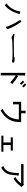

<svg xmlns="http://www.w3.org/2000/svg" viewBox="2578 -3350 845 6040"><g transform="rotate(90 3000.0 -330.5)"><path d="M606 -544 664 -582Q697 -532 730.5 -481.5Q764 -431 794.5 -376.5Q825 -322 852.5 -261Q880 -200 902 -130L828 -94Q822 -118 806 -161.5Q790 -205 763 -263.5Q736 -322 697 -393.5Q658 -465 606 -544ZM345 -553 411 -527Q432 -516 428.5 -509.5Q425 -503 412 -489Q394 -427 372 -371Q350 -315 319.5 -262.5Q289 -210 248 -159.5Q207 -109 151 -57L86 -112Q149 -153 194 -208.5Q239 -264 270 -324Q301 -384 319 -443.5Q337 -503 345 -553Z M1954 -323Q1954 -316 1948 -304Q1940 -289 1915 -289Q1903 -289 1894.5 -289Q1886 -289 1880 -291Q1873 -292 1863.5 -293Q1854 -294 1841 -296Q1828 -298 1807.5 -299Q1787 -300 1759 -302Q1730 -303 1688.5 -303Q1647 -303 1591 -303Q1535 -301 1462 -299Q1389 -297 1298 -295Q1275 -293 1258 -291.5Q1241 -290 1230 -288Q1218 -285 1209.5 -282Q1201 -279 1196 -277Q1185 -272 1173 -272Q1159 -272 1135 -282Q1111 -290 1084 -308Q1060 -321 1047 -337Q1034 -352 1049 -362Q1055 -365 1061 -365Q1061 -363 1095 -359Q1111 -356 1130 -353.5Q1149 -351 1172 -348Q1195 -345 1216 -343.5Q1237 -342 1257 -343Q1318 -343 1379 -343.5Q1440 -344 1502 -345Q1563 -345 1624 -346Q1685 -347 1746 -349Q1761 -349 1767 -355Q1770 -357 1774.5 -359Q1779 -361 1787 -364Q1803 -368 1838 -369Q1847 -369 1858.5 -368.5Q1870 -368 1884 -367Q1912 -364 1932 -355Q1951 -343 1954 -323Z M2353 -442 2377 -475Q2417 -451 2447.5 -431Q2478 -411 2506 -390.5Q2534 -370 2561.5 -347Q2589 -324 2623 -294L2571 -233Q2551 -252 2524 -275Q2497 -298 2467 -321.5Q2437 -345 2407 -366.5Q2377 -388 2353 -403V68H2273V-703Q2299 -701 2316.5 -700.5Q2334 -700 2344 -698.5Q2354 -697 2358.5 -695Q2363 -693 2363 -688Q2362 -686 2359.5 -680.5Q2357 -675 2354 -667ZM2516 -630 2559 -671Q2587 -645 2608 -623Q2629 -601 2650 -575L2606 -533Q2586 -561 2561.5 -582.5Q2537 -604 2516 -630ZM2602 -694 2643 -733Q2665 -715 2690 -691.5Q2715 -668 2732 -645L2686 -603Q2663 -632 2646.5 -651.5Q2630 -671 2602 -694Z M3541 -574H3823Q3823 -455 3803 -361Q3783 -267 3739 -189.5Q3695 -112 3626 -48.5Q3557 15 3460 72L3403 11Q3483 -29 3543 -79Q3603 -129 3644.5 -192Q3686 -255 3709 -332Q3732 -409 3738 -501H3263V-317H3183V-574H3463V-716L3513 -714Q3535 -713 3543 -711Q3551 -709 3551 -701Q3551 -696 3548 -689.5Q3545 -683 3541 -675Z M4753 -16V49H4248V-16H4463V-246H4302V-312H4716V-246H4542V-16Z M5141 -649H5753Q5767 -657 5773 -659Q5779 -661 5781 -661Q5787 -662 5801 -650.5Q5815 -639 5829 -623.5Q5843 -608 5853.5 -594Q5864 -580 5863 -576Q5863 -567 5855 -564Q5847 -558 5843 -555Q5839 -552 5836.5 -550.5Q5834 -549 5833 -547.5Q5832 -546 5829 -543Q5810 -520 5795 -503Q5780 -486 5767 -471.5Q5754 -457 5741.5 -445Q5729 -433 5716 -421Q5665 -376 5637.5 -357Q5610 -338 5605 -335L5547 -389Q5573 -403 5598 -421.5Q5623 -440 5658 -471Q5673 -486 5684.5 -497Q5696 -508 5705.5 -519Q5715 -530 5724 -542.5Q5733 -555 5744 -573H5141ZM5422 -502 5473 -498Q5489 -496 5500.5 -491.5Q5512 -487 5513 -481Q5511 -476 5506.5 -468.5Q5502 -461 5497 -450Q5492 -368 5486 -310Q5480 -252 5469 -209Q5458 -166 5442 -132.5Q5426 -99 5402 -67Q5382 -39 5357.5 -17.5Q5333 4 5311 19Q5289 34 5273.5 42.5Q5258 51 5255 52L5197 -10Q5239 -30 5269 -48.5Q5299 -67 5321 -89Q5343 -111 5358 -137.5Q5373 -164 5385 -200Q5395 -226 5403 -266Q5411 -306 5417 -354Q5421 -386 5421.5 -417.5Q5422 -449 5422 -502Z"/></g></svg>

Font: D2Coding ligature
Style: Regular
Weight: 400
Monospace: yes
Designer: Yong-Rak Park; Jeong-Hwan Yoon; Sang-Min Lee;
Foundry: NHN Corporation
Version: Version 1.3.2; Build 20180524